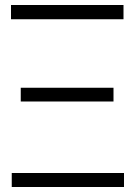

<svg xmlns="http://www.w3.org/2000/svg" viewBox="-20 -748 542 768"><path d="M27 0H476V-56H27ZM24 -671H474V-728H24ZM63 -342H434V-397H63Z"/></svg>

Font: Wafeq Light
Style: Regular
Weight: 300
Designer: Rasmus Andersson & Azza Alameddine
Foundry: Google & TypeTogether
Version: Version 3.000;January 28, 2025;FontCreator 15.0.0.3014 64-bi